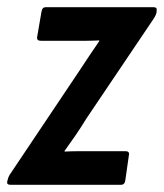

<svg xmlns="http://www.w3.org/2000/svg" viewBox="-31 -512 455 532"><path d="M-2 0Q-13 0 -11 -9L-10 -13Q-8 -22 -4 -28L189 -316Q203 -337 216.5 -357.5Q230 -378 244 -398V-400Q224 -399 207 -399Q190 -399 171 -399H82Q70 -399 72 -410L84 -480Q86 -492 95 -492H395Q405 -492 403 -482V-479Q402 -471 394 -459L208 -183Q194 -160 179 -138Q164 -116 148 -94V-92Q167 -93 183.5 -93Q200 -93 219 -93H317Q329 -93 326 -81L316 -11Q314 0 305 0Z"/></svg>

Font: Sofia Sans Condensed
Style: Bold Italic
Weight: 700
Italic angle: -9°
Version: Version 4.100